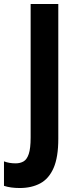

<svg xmlns="http://www.w3.org/2000/svg" viewBox="-78 -785 389 965"><path d="M21 160Q-25 160 -58 149V26Q-45 31 -30.5 33.5Q-16 36 1 36Q23 36 40 26.5Q57 17 66.5 -11Q76 -39 76 -94V-765H215V-87Q215 5 191.5 59Q168 113 124.5 136.5Q81 160 21 160Z"/></svg>

Font: Noto Sans Tamil UI Condensed
Style: Bold
Weight: 700
Width: 3
Designer: Jelle Bosma - Monotype Design Team
Foundry: Monotype Imaging Inc.
Version: Version 2.004; ttfautohint (v1.8.4.7-5d5b)